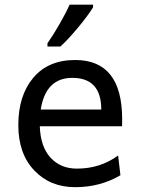

<svg xmlns="http://www.w3.org/2000/svg" viewBox="-20 -775 605 808"><path d="M296.4 12.7Q190.9 12.7 124 -57.9Q57.1 -128.4 57.1 -248.5Q57.1 -373 120.1 -447.8Q183.1 -522.5 296.4 -522.5Q494.1 -522.5 494.1 -272.9Q494.1 -250.5 493.7 -243.7H147.5Q150.4 -157.2 192.9 -111.3Q234.9 -65.4 303.7 -65.4Q401.9 -65.4 477.1 -120.6L486.8 -37.6Q401.9 12.7 296.4 12.7ZM406.2 -314Q406.2 -447.3 284.2 -447.3Q172.4 -447.3 151.4 -314ZM233.9 -579.1H179.7V-592.8Q203.1 -626 230.2 -673.1Q257.3 -720.2 272.9 -755.4H371.6V-744.1Q350.1 -709 307.6 -658Q265.1 -606.9 233.9 -579.1Z"/></svg>

Font: Cadman
Style: Regular
Weight: 400
Designer: Paul James MIller
Foundry: High-Logic / Made with FontCreator
Version: Version 2.114;March 28, 2021;FontCreator 13.0.0.2683 64-bit